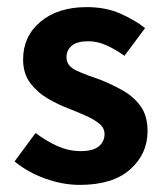

<svg xmlns="http://www.w3.org/2000/svg" viewBox="-20 -509 463 540"><path d="M204 11Q156 11 106.5 -7Q57 -25 21 -55L80 -135Q112 -111 143 -97.5Q174 -84 207 -84Q242 -84 258 -97.5Q274 -111 274 -132Q274 -149 259.5 -161Q245 -173 222.5 -183Q200 -193 175 -203Q145 -214 115 -231.5Q85 -249 65 -275.5Q45 -302 45 -342Q45 -407 94 -448Q143 -489 224 -489Q277 -489 318 -471Q359 -453 388 -430L330 -352Q305 -370 279.5 -381.5Q254 -393 228 -393Q197 -393 182 -380.5Q167 -368 167 -348Q167 -323 196 -310Q225 -297 264 -284Q294 -272 324.5 -255Q355 -238 375 -211Q395 -184 395 -140Q395 -76 346 -32.5Q297 11 204 11Z"/></svg>

Font: Narnoor
Style: Bold
Weight: 700
Designer: S. Sridhar Murthy
Foundry: SIL International
Version: Version 3.000